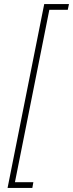

<svg xmlns="http://www.w3.org/2000/svg" viewBox="-20 -780 357 938"><path d="M17 138 196 -760H317L311 -732H221L53 110H143L138 138Z"/></svg>

Font: IBM Plex Sans Condensed ExtraLight
Style: Italic
Weight: 200
Width: 3
Italic angle: -11°
Designer: Mike Abbink, Paul van der Laan, Pieter van Rosmalen
Foundry: Bold Monday
Version: Version 1.3